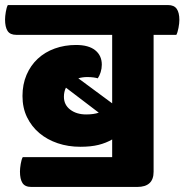

<svg xmlns="http://www.w3.org/2000/svg" viewBox="-60 -640 730 760"><path d="M285 -335Q267 -335 250 -330L384 -231V-502H5Q-20 -502 -30 -517.5Q-40 -533 -40 -563Q-40 -575 -37 -593Q-34 -611 -29 -620H605Q629 -620 639.5 -605Q650 -590 650 -561Q650 -548 646.5 -529.5Q643 -511 638 -502H548V40Q548 100 483 100H64Q39 100 29 84.5Q19 69 19 39Q19 27 22 9Q25 -9 30 -18H384V-88Q360 -74 330 -66.5Q300 -59 258 -59Q210 -59 168.5 -73Q127 -87 96 -113Q65 -139 47 -176Q29 -213 29 -260Q29 -306 45 -343.5Q61 -381 89.5 -407.5Q118 -434 157 -448Q196 -462 241 -462Q291 -462 317 -441Q343 -420 343 -384Q343 -369 338.5 -354.5Q334 -340 327 -330Q321 -332 310 -333.5Q299 -335 285 -335ZM281 -187Q311 -187 331 -194L201 -293Q193 -277 193 -257Q193 -225 218 -206Q243 -187 281 -187Z"/></svg>

Font: Baloo
Style: Regular
Weight: 400
Designer: Sarang Kulkarni and Ek Type
Foundry: Ek Type
Version: Version 1.443;PS 1.000;hotconv 16.6.51;makeotf.lib2.5.65220;